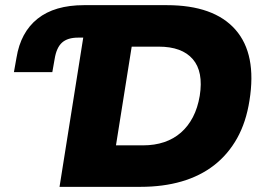

<svg xmlns="http://www.w3.org/2000/svg" viewBox="-20 -725 1041 745"><path d="M211 0 303 -579H283Q242 -579 220.5 -559.5Q199 -540 192 -496L183 -445H34L44 -501Q60 -600 126 -652.5Q192 -705 306 -705H627Q810 -705 893.5 -610Q977 -515 948 -335Q935 -251 900 -188.5Q865 -126 811 -84Q757 -42 685 -21Q613 0 525 0ZM430 -161H535Q580 -161 617 -173.5Q654 -186 682 -210.5Q710 -235 728.5 -270.5Q747 -306 755 -353Q770 -447 728 -495.5Q686 -544 596 -544H491Z"/></svg>

Font: Nunito Sans 6pt Black
Style: Italic
Weight: 900
Italic angle: -9°
Version: Version 3.101;gftools[0.9.27]